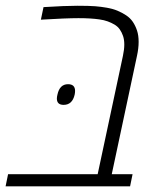

<svg xmlns="http://www.w3.org/2000/svg" viewBox="-52 -660 568 680"><path d="M102.1 -634.8Q179.2 -639.6 221.7 -639.6Q264.2 -639.6 285.2 -637.9Q306.2 -636.2 326.9 -632.6Q347.7 -628.9 364 -622.1Q380.4 -615.2 394.8 -605.7Q409.2 -596.2 418.5 -582.5Q427.7 -568.8 433.3 -551.8Q439 -534.7 439 -511.7Q439 -488.8 433.1 -461.9L343.8 -43H417.5L408.7 0H-32.2L-23.4 -43H293.9L383.3 -461.9Q388.2 -484.9 388.2 -502.2Q388.2 -519.5 383.8 -532.5Q379.4 -545.4 372.3 -555.7Q365.2 -565.9 353.8 -572.8Q342.3 -579.6 329.6 -584.2Q316.9 -588.9 299.8 -591.3Q269.5 -595.7 225.8 -595.7Q182.1 -595.7 92.8 -590.3ZM189 -361.8Q213.9 -361.8 213.9 -337.9Q213.9 -332 212.4 -324.7Q204.1 -288.6 173.3 -288.6Q149.4 -288.6 149.4 -311Q149.4 -316.9 151.4 -324.7Q159.2 -361.8 189 -361.8Z"/></svg>

Font: Open Sans Hebrew Light
Style: Italic
Weight: 300
Italic angle: -12°
Foundry: Ascender Corporation, Yanek Iontef
Version: Version 2.001;PS 002.001;hotconv 1.0.70;makeotf.lib2.5.58329